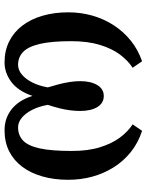

<svg xmlns="http://www.w3.org/2000/svg" viewBox="74 -678 614 802"><g transform="rotate(90 381.0 -277.0)"><path d="M241 11Q192 11 153.2 -8.2Q114.5 -27.5 87.2 -63Q60 -98.5 45.8 -147.5Q31.5 -196.5 31.5 -255.5Q31.5 -307.5 45.2 -355.8Q59 -404 85.5 -445Q112 -486 150 -516.5Q188 -547 236 -563.5L263 -524Q233.5 -505 208.2 -471.5Q183 -438 167.5 -387.2Q152 -336.5 152 -267.5Q152 -185 163.5 -136.2Q175 -87.5 197 -66.5Q219 -45.5 251 -45.5Q272 -45.5 291 -61Q310 -76.5 324.2 -104.5Q338.5 -132.5 345 -169.5Q338 -192.5 332 -215.5Q326 -238.5 322.5 -261.2Q319 -284 319 -305Q319 -349 335.2 -376.2Q351.5 -403.5 381 -403.5Q410.5 -403.5 427 -376.8Q443.5 -350 443.5 -305Q443.5 -284 440.5 -261.2Q437.5 -238.5 431.5 -215.5Q425.5 -192.5 418 -169.5Q424.5 -132.5 438.8 -104.5Q453 -76.5 472 -61Q491 -45.5 512 -45.5Q545 -45.5 567 -66.2Q589 -87 599.8 -135.8Q610.5 -184.5 610.5 -267.5Q611 -336.5 595.2 -387.2Q579.5 -438 554.2 -471.5Q529 -505 499.5 -524L526.5 -563.5Q577 -547 615 -516.5Q653 -486 678.8 -445Q704.5 -404 717.8 -355.8Q731 -307.5 731 -255.5Q731 -196 717 -147Q703 -98 676.5 -62.8Q650 -27.5 611.8 -8.2Q573.5 11 524 11Q474 11 436.5 -18.5Q399 -48 380.5 -105.5Q360.5 -46 322.5 -17.5Q284.5 11 241 11Z"/></g></svg>

Font: Merriweather 28pt Medium
Style: Regular
Weight: 500
Version: Version 2.100